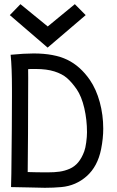

<svg xmlns="http://www.w3.org/2000/svg" viewBox="-20 -892 558 917"><path d="M207.5 -664.6 26.9 -819.8 77.6 -872.1 208 -765.6 337.4 -872.1 389.2 -819.8ZM150.9 -562.5H136.2Q119.6 -562.5 114.3 -561.5Q114.7 -549.3 114.7 -519.5Q114.7 -504.9 114.5 -472.4Q114.3 -439.9 114.3 -422.9Q114.3 -257.8 112.3 -70.3Q155.3 -68.8 206.5 -68.8Q240.7 -68.8 264.9 -72.3Q289.1 -75.7 312.7 -85.9Q336.4 -96.2 353.5 -116.7Q370.6 -137.2 382.3 -168.9Q388.2 -184.6 391.8 -211.9Q395.5 -239.3 395.5 -260.3Q395.5 -319.8 382.6 -375.7Q369.6 -431.6 346.2 -465.8Q322.8 -499.5 299.8 -519.3Q276.9 -539.1 240 -550.8Q203.1 -562.5 150.9 -562.5ZM34.2 -61Q34.2 -68.4 34.9 -129.9Q35.6 -191.4 36.4 -277.6Q37.1 -363.8 37.1 -431.2V-467.3Q37.1 -569.8 30.8 -630.4Q95.2 -636.7 140.6 -636.7Q238.8 -636.7 301 -606.7Q363.3 -576.7 409.2 -510.3Q439.9 -465.3 456.5 -404.1Q473.1 -342.8 473.1 -277.3Q473.1 -231 462.9 -179.7Q446.3 -97.2 394.5 -51Q342.8 -4.9 272.9 1.5Q235.4 4.9 194.3 4.9Q175.8 4.9 119.1 3.2Q62.5 1.5 32.7 1.5Q32.7 -14.2 34.2 -61Z"/></svg>

Font: Fantasque Sans Mono
Style: Regular
Weight: 400
Monospace: yes
Designer: Jany Belluz
Version: Version 1.8.0 ; ttfautohint (v1.8.2)